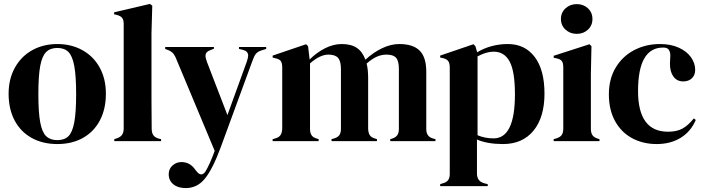

<svg xmlns="http://www.w3.org/2000/svg" viewBox="-20 -721 3601 981"><path d="M24 -242Q24 -318 56.5 -376Q89 -434 145.5 -465Q202 -496 273 -496Q344 -496 400.5 -465Q457 -434 489 -376.5Q521 -319 521 -242Q521 -164 490.5 -106Q460 -48 404 -16.5Q348 15 273 15Q198 15 141.5 -16.5Q85 -48 54.5 -106Q24 -164 24 -242ZM369 -240Q369 -333 359.5 -384Q350 -435 329.5 -455.5Q309 -476 273 -476Q237 -476 216 -455.5Q195 -435 185.5 -384Q176 -333 176 -240Q176 -147 185.5 -96Q195 -45 216 -25Q237 -5 273 -5Q309 -5 329.5 -25Q350 -45 359.5 -96Q369 -147 369 -240Z M564 -10 576 -14Q595 -20 603.5 -32Q612 -44 612 -64V-210V-599Q612 -619 604 -629.5Q596 -640 576 -645L563 -648V-658L746 -701L758 -692L754 -552V-210L755 -64Q755 -43 763 -31Q771 -19 790 -13L803 -10V0H564Z M842 169Q842 142 861.5 124.5Q881 107 907 107Q952 107 979 148L986 156Q997 170 1008 170Q1020 170 1030 155Q1052 118 1077 50L883 -414Q875 -435 867 -445.5Q859 -456 842 -464L824 -471V-481H1073V-472L1053 -464Q1030 -456 1030 -436Q1030 -424 1038 -403L1142 -133L1241 -406Q1248 -427 1248 -437Q1248 -459 1222 -466L1201 -471V-481H1340V-471L1318 -464Q1297 -458 1287.5 -446Q1278 -434 1269 -408L1108 31Q1067 142 1027.5 191Q988 240 929 240Q889 240 865.5 220.5Q842 201 842 169Z M1373 -10 1387 -14Q1405 -19 1413 -30.5Q1421 -42 1422 -63V-210V-265V-376Q1422 -398 1415 -408.5Q1408 -419 1388 -423L1373 -427V-437L1544 -495L1554 -485L1562 -417Q1597 -452 1640 -474Q1683 -496 1726 -496Q1774 -496 1803 -476.5Q1832 -457 1847 -416Q1887 -453 1932 -474.5Q1977 -496 2020 -496Q2091 -496 2124.5 -462Q2158 -428 2158 -355V-210V-62Q2158 -42 2166.5 -30Q2175 -18 2194 -13L2205 -10V0H1974V-10L1984 -13Q2002 -19 2010 -30.5Q2018 -42 2018 -63V-210V-369Q2018 -410 2003.5 -426Q1989 -442 1955 -442Q1929 -442 1904.5 -431Q1880 -420 1853 -396Q1861 -368 1861 -321V-210V-62Q1862 -41 1870 -29.5Q1878 -18 1897 -13L1906 -10V0H1674V-10L1688 -14Q1707 -20 1714.5 -31.5Q1722 -43 1722 -63V-210V-368Q1722 -408 1707.5 -425Q1693 -442 1658 -442Q1615 -442 1564 -397V-210V-62Q1564 -42 1572 -30Q1580 -18 1599 -13L1608 -10V0H1373Z M2229 220 2241 216Q2261 211 2269.5 199.5Q2278 188 2278 168V9V-265V-376Q2278 -398 2270 -409Q2262 -420 2243 -424L2229 -427V-437L2399 -495L2409 -485L2418 -454Q2489 -496 2575 -496Q2662 -496 2712 -430Q2762 -364 2762 -243Q2762 -122 2706 -53.5Q2650 15 2550 15Q2471 15 2417 -8V16V165Q2417 205 2453 215L2472 220V230H2229ZM2611 -239Q2611 -356 2584 -406.5Q2557 -457 2502 -457Q2465 -457 2420 -433V-30Q2458 -14 2502 -14Q2611 -14 2611 -239Z M2846 -624Q2846 -657 2869.5 -678.5Q2893 -700 2927 -700Q2961 -700 2984 -678.5Q3007 -657 3007 -624Q3007 -591 2984 -569.5Q2961 -548 2927 -548Q2893 -548 2869.5 -569.5Q2846 -591 2846 -624ZM2809 -10 2823 -14Q2842 -20 2850 -31.5Q2858 -43 2858 -64V-210V-258V-377Q2858 -399 2850.5 -409Q2843 -419 2823 -423L2809 -426V-436L2992 -495L3002 -485L2999 -343V-210V-63Q2999 -42 3007 -30.5Q3015 -19 3033 -13L3043 -10V0H2809Z M3091 -239Q3091 -318 3126 -376Q3161 -434 3220.5 -465Q3280 -496 3352 -496Q3407 -496 3448 -477.5Q3489 -459 3510.5 -428.5Q3532 -398 3532 -364Q3532 -337 3515 -321Q3498 -305 3471 -305Q3439 -305 3421 -329.5Q3403 -354 3403 -395Q3403 -408 3404 -418.5Q3405 -429 3405 -437Q3405 -446 3404 -450Q3400 -466 3392 -472Q3384 -478 3368 -478Q3240 -478 3240 -256Q3240 -48 3393 -48Q3438 -48 3467 -64Q3496 -80 3525 -116L3535 -108Q3510 -49 3458 -17Q3406 15 3335 15Q3266 15 3210.5 -14.5Q3155 -44 3123 -101.5Q3091 -159 3091 -239Z"/></svg>

Font: DeepMind Serif Display
Style: Regular
Weight: 800
Designer: Frank Grießhammer / Modifications: Colophon Foundry
Foundry: Colophon Foundry
Version: Version 5.002